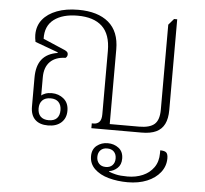

<svg xmlns="http://www.w3.org/2000/svg" viewBox="-55 -611 972 909"><g transform="rotate(5 431.5 -156.5)"><path d="M185 5Q145 5 123.5 -16Q102 -37 102 -77V-215Q102 -271 126.5 -302Q151 -333 201 -341V-344L92 -384Q90 -393 89 -401.5Q88 -410 88 -417Q88 -460 112 -490Q136 -520 179.5 -536.5Q223 -553 281 -553Q374 -553 425 -510Q476 -467 476 -382V-27H615Q666 -27 688.5 -47Q711 -67 711 -116V-520L736 -549H751V-118Q751 -77 738 -51Q725 -25 698.5 -12.5Q672 0 630 0H391V-23H400Q417 -23 427 -34Q437 -45 437 -70V-371Q437 -450 397 -487.5Q357 -525 280 -525Q209 -525 168 -494Q127 -463 129 -402L234 -357Q242 -353 245.5 -349Q249 -345 249 -338Q249 -327 240 -321Q193 -320 167 -294Q141 -268 141 -220V-131L139 -132Q146 -139 159.5 -144Q173 -149 190 -149Q223 -149 247 -129Q271 -109 271 -72Q271 -37 248 -16Q225 5 185 5ZM186 -20Q212 -20 225 -33.5Q238 -47 238 -72Q238 -96 225 -110Q212 -124 187 -124Q161 -124 147.5 -110Q134 -96 134 -72Q134 -47 147.5 -33.5Q161 -20 186 -20ZM584 240Q536 240 494 228.5Q452 217 426.5 192.5Q401 168 401 132Q401 99 423 81.5Q445 64 475 64Q505 64 527 81Q549 98 549 131Q549 160 531.5 176Q514 192 493 195V198Q505 203 525.5 208Q546 213 581 213Q621 213 653.5 199Q686 185 705.5 157.5Q725 130 725 90V76Q746 76 754 83.5Q762 91 762 111Q762 148 739 177.5Q716 207 676 223.5Q636 240 584 240ZM475 177Q495 177 506.5 165Q518 153 518 133Q518 113 506.5 101Q495 89 474 89Q454 89 442.5 101Q431 113 431 133Q431 152 442.5 164.5Q454 177 475 177Z"/></g></svg>

Font: Noto Serif Thai ExtraLight
Style: Regular
Weight: 250
Version: Version 2.001